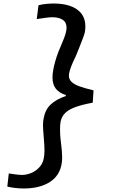

<svg xmlns="http://www.w3.org/2000/svg" viewBox="-20 -869 640 1092"><path d="M21.5 192 30 117.5Q84 126 103.5 126Q131 126 157.8 114.8Q184.5 103.5 203.5 82.8Q222.5 62 228 35.5Q233 15.5 233 -14Q233 -39 229 -85.5Q224.5 -138.5 224.5 -156Q224.5 -178 228.5 -197.5Q238 -246.5 268.8 -275.2Q299.5 -304 354.5 -323L354 -328.5Q315.5 -341 297 -365.2Q278.5 -389.5 278.5 -428.5Q278.5 -447.5 282 -466.5Q289.5 -514 312.5 -575.5L316.5 -584.5Q334.5 -626 344.2 -651.5Q354 -677 357 -694.5Q358.5 -703.5 358.5 -711.5Q358.5 -742.5 336.2 -756.8Q314 -771 277 -771Q265 -771 241 -768Q217 -765 189 -760.5L199 -839Q219 -844.5 242.5 -846.8Q266 -849 284.5 -849Q370 -849 417.8 -815.5Q465.5 -782 465.5 -718.5Q465.5 -703 462.5 -685.5Q460.5 -675.5 451 -650Q441.5 -624.5 430.5 -597.5Q421.5 -577.5 411.5 -550.5Q379 -485 373 -451.5Q372 -447 372 -438.5Q372 -418 386.5 -403.8Q401 -389.5 430.5 -378.5Q460 -367.5 512 -355L507.5 -285Q447.5 -274 410 -260.5Q372.5 -247 351.5 -227Q330.5 -207 324.5 -176.5Q321.5 -162.5 321.5 -132.5Q321.5 -100.5 324.5 -76.5Q326 -63 326.5 -60Q333.5 -5 333.5 25Q333.5 43 331.5 56.5Q321.5 129 263.8 166Q206 203 114.5 203Q91.5 203 64.5 199.8Q37.5 196.5 21.5 192Z"/></svg>

Font: JuliaMono BoldItalic
Style: Regular
Weight: 700
Italic angle: -9°
Monospace: yes
Designer: cormullion
Foundry: corm
Version: Version 0.049; ttfautohint (v1.8.4)